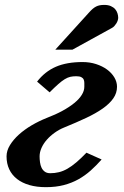

<svg xmlns="http://www.w3.org/2000/svg" viewBox="-20 -754 506 786"><path d="M459 -398.9Q459 -373 443.8 -351.3Q428.7 -329.6 400.6 -309.8Q372.6 -290 332.5 -271.2Q292.5 -252.4 242.2 -231.9Q221.7 -223.6 203.4 -210.4Q185.1 -197.3 171.4 -181.6Q157.7 -166 149.9 -148.4Q142.1 -130.9 142.1 -113.8Q142.1 -102.1 143.8 -89.6Q145.5 -77.1 150.1 -67.4Q154.8 -57.6 163.3 -51.3Q171.9 -44.9 186 -44.9Q204.1 -44.9 221.2 -49.1Q238.3 -53.2 255.9 -63.2Q273.4 -73.2 292.5 -89.4Q311.5 -105.5 334 -128.9L396 -101.1Q374.5 -76.7 351.3 -55.9Q328.1 -35.2 301 -20Q273.9 -4.9 241.2 3.7Q208.5 12.2 168 12.2Q130.4 12.2 100.6 3.7Q70.8 -4.9 49.8 -21.2Q28.8 -37.6 17.8 -61Q6.8 -84.5 6.8 -113.8Q6.8 -137.2 20.8 -159.9Q34.7 -182.6 57.4 -203.1Q80.1 -223.6 109.6 -241Q139.2 -258.3 170.9 -271Q207 -284.7 235.6 -300.3Q264.2 -315.9 284.2 -332.3Q304.2 -348.6 314.7 -365.5Q325.2 -382.3 325.2 -398.9V-414.6Q325.2 -422.4 322.5 -428.5Q319.8 -434.6 312.7 -438.2Q305.7 -441.9 292 -441.9Q278.8 -441.9 267.8 -439.5Q256.8 -437 244.9 -429.7Q232.9 -422.4 218.3 -409.4Q203.6 -396.5 183.1 -376L131.8 -419.9Q164.1 -461.4 208.7 -480.7Q253.4 -500 317.9 -500Q347.7 -500 373.3 -491.7Q398.9 -483.4 418 -469.5Q437 -455.6 448 -437.3Q459 -418.9 459 -398.9ZM463.9 -681.2Q463.9 -676.3 461.9 -670.2Q460 -664.1 456.3 -658.2Q452.6 -652.3 448 -647.2Q443.4 -642.1 437.5 -639.2L276.9 -550.8H206.5L343.8 -702.1Q352.1 -711.4 359.1 -717.5Q366.2 -723.6 373.5 -727.3Q380.9 -731 388.7 -732.4Q396.5 -733.9 406.7 -733.9Q422.9 -733.9 433.8 -729Q444.8 -724.1 451.4 -716.6Q458 -709 460.9 -699.5Q463.9 -689.9 463.9 -681.2Z"/></svg>

Font: Charis SIL Cyr
Style: Bold Italic
Weight: 700
Italic angle: -11°
Foundry: SIL International
Version: Version 5.000